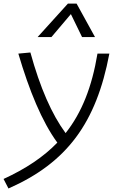

<svg xmlns="http://www.w3.org/2000/svg" viewBox="-47 -815 653 1065"><path d="M0 230.5C323.7 87.9 486.8 -132.3 559.6 -517.6H493.7C462.9 -332.5 406.7 -190.4 316.9 -76.7C240.2 -180.7 175.3 -328.6 121.6 -523.9L54.7 -517.6C115.2 -312.5 185.5 -140.6 271 -23.9C193.8 56.2 95.7 121.1 -27.3 177.7ZM377.9 -794.9H329.6L161.6 -609.4H238.3L346.2 -736.8L408.2 -609.4H480Z"/></svg>

Font: Cascadia Code NF Light
Style: Italic
Weight: 300
Italic angle: -10°
Monospace: yes
Designer: Aaron Bell
Foundry: Saja Typeworks
Version: Version 2404.023